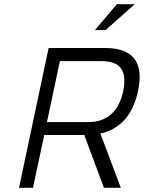

<svg xmlns="http://www.w3.org/2000/svg" viewBox="-20 -900 689 920"><path d="M483 -670H213L71 0H138L192 -253H384L478 0H559L461 -260C556 -281 617 -350 641 -462C672 -605 615 -670 483 -670ZM205 -315 267 -607H466C556 -607 591 -563 570 -462C550 -369 495 -315 404 -315ZM435 -756H486L626 -880H540Z"/></svg>

Font: LT Wave Mono Light
Style: Italic
Weight: 300
Designer: Daniel Lyons
Version: Version 2.5 (Glyphs App)